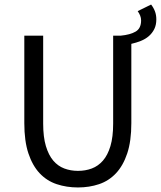

<svg xmlns="http://www.w3.org/2000/svg" viewBox="-20 -813 708 845"><path d="M645 -793Q656 -779 662 -763Q668 -747 668 -728Q668 -703 659 -685Q650 -667 635 -654Q620 -641 600 -633Q580 -625 558 -620V-271Q558 -192 540 -138Q522 -84 490.5 -50.5Q459 -17 416 -2.5Q373 12 323 12Q273 12 229.5 -2.5Q186 -17 154.5 -50.5Q123 -84 105 -138Q87 -192 87 -271V-656H170V-269Q170 -210 182 -170Q194 -130 214.5 -106Q235 -82 263 -71.5Q291 -61 323 -61Q356 -61 384 -71.5Q412 -82 433 -106Q454 -130 466 -170Q478 -210 478 -269V-656H511Q553 -660 577 -674Q601 -688 601 -723Q601 -734 597 -744Q593 -754 586 -764Z"/></svg>

Font: Myanmar Sanpya
Style: Regular
Weight: 400
Designer: Danh Hong
Foundry: Google Inc.
Version: Version 2.00 November 22, 2015